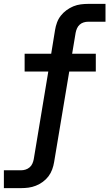

<svg xmlns="http://www.w3.org/2000/svg" viewBox="-70 -755 564 990"><path d="M-50 215V123H39Q50 123 61.5 119.5Q73 116 82.5 108Q92 100 97 88.5Q102 77 104 66L179 -386H57V-478H194L214 -601Q217 -620 224 -639Q231 -658 243.5 -674Q256 -690 273 -702.5Q290 -715 308.5 -722.5Q327 -730 346.5 -732.5Q366 -735 385 -735H474V-643H385Q373 -643 361.5 -639.5Q350 -636 341 -628Q332 -620 327 -608.5Q322 -597 320 -586L302 -478H424V-386H287L209 81Q206 100 199 119Q192 138 180 154Q168 170 151 182.5Q134 195 115 202.5Q96 210 77 212.5Q58 215 39 215Z"/></svg>

Font: Iosevka Etoile SmBdObl
Style: Regular
Weight: 600
Italic angle: -9°
Designer: Belleve Invis
Foundry: Belleve Invis
Version: Version 15.5.2; ttfautohint (v1.8.4)